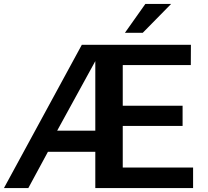

<svg xmlns="http://www.w3.org/2000/svg" viewBox="-20 -949 1050 969"><path d="M954.5 -103.5V0H461V-183H222L123 0H0L393 -723H943.5L943 -620.5H599.5V-415.5H901.5V-313.5H599.5V-103.5ZM461 -289.5V-640.5L268.5 -289.5ZM713.5 -929H843.5L700.5 -783.5H610.5Z"/></svg>

Font: Public Sans SemiBold
Style: Regular
Weight: 600
Designer: The Public Sans Project Authors: Dan O. Williams and USWDS (Libre Franklin designed by Pablo Impallari and Rodrigo Fuenz
Version: Version 1.007